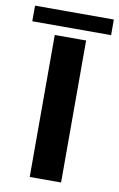

<svg xmlns="http://www.w3.org/2000/svg" viewBox="-135 -753 497 799"><g transform="rotate(10 113.5 -353.0)"><path d="M49 0V-600H181.5V0ZM-53 -706H280V-640H-53Z"/></g></svg>

Font: Big Shoulders Stencil Text Thin ExtraBold
Style: Regular
Weight: 800
Version: Version 2.001